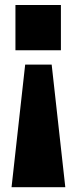

<svg xmlns="http://www.w3.org/2000/svg" viewBox="-20 -568 309 771"><path d="M81.1 -308.6H187.5L242.2 183.6H26.4ZM42 -547.9H224.6V-366.2H42Z"/></svg>

Font: Min Sans Black
Style: Regular
Weight: 900
Designer: Jinseong-Kim, NotoSansCJK, Nunito
Foundry: Jinseong-Kim
Version: Version 1.000